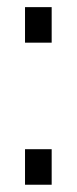

<svg xmlns="http://www.w3.org/2000/svg" viewBox="-20 -508 211 528"><path d="M122.1 -97.7Q122.1 -73.2 122.1 0Q103.5 0 48.8 0Q48.8 -5.9 48.8 -24.4Q48.8 -43 48.8 -97.7Q67.4 -97.7 122.1 -97.7ZM122.1 -488.3Q122.1 -463.9 122.1 -390.6Q103.5 -390.6 48.8 -390.6Q48.8 -396.5 48.8 -415Q48.8 -433.6 48.8 -488.3Q67.4 -488.3 122.1 -488.3Z"/></svg>

Font: ZAANS 2018
Style: Regular
Weight: 400
Designer: Counter Creatives
Version: Version 1.0 - 24-01-18